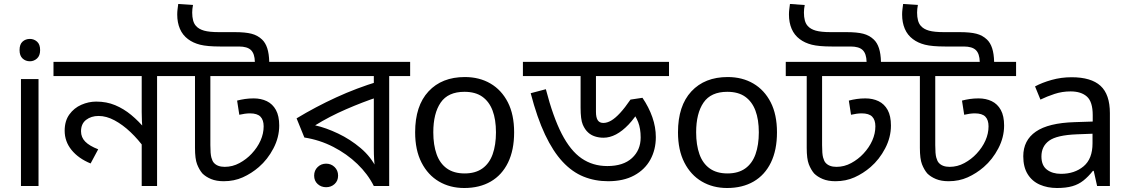

<svg xmlns="http://www.w3.org/2000/svg" viewBox="-20 -932 5662 962"><path d="M173 -536V0H85V-536ZM130 -737Q150 -737 165.5 -723.5Q181 -710 181 -681Q181 -653 165.5 -639Q150 -625 130 -625Q108 -625 93 -639Q78 -653 78 -681Q78 -710 93 -723.5Q108 -737 130 -737Z M872 -622V-551H767V0H690V-243L706 -187Q673 -233 634 -270Q595 -307 554 -329Q513 -351 474 -351Q437 -351 411.5 -331.5Q386 -312 386 -274Q386 -244 407 -222.5Q428 -201 472 -184L434 -113Q373 -138 338.5 -180.5Q304 -223 304 -277Q304 -326 327.5 -358.5Q351 -391 387.5 -407Q424 -423 462 -423Q514 -423 557 -405Q600 -387 637.5 -356Q675 -325 709 -284L695 -280Q692 -303 691 -325.5Q690 -348 690 -371V-551H248V-622Z M1439 -622V-551H1034V-205Q1034 -161 1039 -143Q1044 -125 1051 -117Q1069 -96 1106 -96Q1145 -96 1180 -115Q1215 -134 1241 -162Q1270 -193 1285.5 -228Q1301 -263 1301 -299Q1301 -331 1285 -347.5Q1269 -364 1232 -364Q1220 -364 1206 -362Q1192 -360 1179 -357L1168 -428Q1187 -433 1207.5 -436Q1228 -439 1251 -439Q1288 -439 1317 -425Q1346 -411 1362.5 -381Q1379 -351 1379 -303Q1379 -244 1350 -188.5Q1321 -133 1277 -95Q1240 -63 1196.5 -43.5Q1153 -24 1101 -24Q1064 -24 1037.5 -35Q1011 -46 994 -63Q978 -82 967.5 -109Q957 -136 957 -191V-551H852V-622ZM1257 -622Q1256 -663 1237.5 -681Q1219 -699 1177 -699H1083Q1018 -699 982.5 -708Q947 -717 922 -736Q895 -756 881.5 -787.5Q868 -819 868 -859Q868 -872 869.5 -884.5Q871 -897 873 -912L947 -907Q945 -896 944 -887.5Q943 -879 943 -869Q943 -847 947.5 -830Q952 -813 962 -802Q976 -786 1002.5 -778.5Q1029 -771 1078 -771H1156Q1209 -771 1240 -763Q1271 -755 1293 -734Q1310 -718 1319 -690.5Q1328 -663 1329 -622Z M2035 -622V-551H1930V0H1853Q1823 -60 1770.5 -110.5Q1718 -161 1650 -196Q1582 -231 1505 -243L1466 -339Q1562 -397 1664.5 -444Q1767 -491 1876 -524L1853 -482V-551H1419V-622ZM1853 -474 1874 -446Q1798 -421 1714 -384.5Q1630 -348 1559 -304Q1613 -292 1674 -263Q1735 -234 1787 -190Q1839 -146 1867 -88H1858Q1856 -111 1854.5 -134Q1853 -157 1853 -189ZM1614 6Q1589 6 1571.5 -10Q1554 -26 1554 -52Q1554 -78 1571.5 -95Q1589 -112 1614 -112Q1639 -112 1656.5 -95Q1674 -78 1674 -52Q1674 -26 1656.5 -10Q1639 6 1614 6Z M2556 -269Q2556 -180 2525.5 -117.5Q2495 -55 2439 -22.5Q2383 10 2306 10Q2235 10 2179.5 -22.5Q2124 -55 2092 -117.5Q2060 -180 2060 -269Q2060 -402 2127 -474Q2194 -546 2309 -546Q2382 -546 2437.5 -513.5Q2493 -481 2524.5 -419.5Q2556 -358 2556 -269ZM2151 -269Q2151 -206 2167.5 -159.5Q2184 -113 2219 -88Q2254 -63 2308 -63Q2362 -63 2397 -88Q2432 -113 2448.5 -159.5Q2465 -206 2465 -269Q2465 -333 2448 -378Q2431 -423 2396.5 -447.5Q2362 -472 2307 -472Q2225 -472 2188 -418Q2151 -364 2151 -269Z M3332 -622V-551H2966V-372Q2966 -343 2975 -329.5Q2984 -316 3003 -316Q3022 -316 3042.5 -328Q3063 -340 3087 -366Q3111 -392 3139 -433L3199 -442Q3231 -395 3248.5 -345Q3266 -295 3266 -245Q3266 -182 3238.5 -132Q3211 -82 3157.5 -53Q3104 -24 3027 -24Q2961 -24 2904 -47Q2847 -70 2799 -121.5Q2751 -173 2711 -257.5Q2671 -342 2639 -465L2715 -485Q2751 -346 2794.5 -261.5Q2838 -177 2894 -138.5Q2950 -100 3023 -100Q3103 -100 3146.5 -140Q3190 -180 3190 -243Q3190 -288 3177.5 -320Q3165 -352 3145 -373L3191 -392Q3161 -341 3129.5 -308Q3098 -275 3066.5 -258.5Q3035 -242 3004 -242Q2981 -242 2961 -248.5Q2941 -255 2927 -268Q2911 -282 2900 -307.5Q2889 -333 2889 -393V-551H2600V-622Z M3873 -269Q3873 -180 3842.5 -117.5Q3812 -55 3756 -22.5Q3700 10 3623 10Q3552 10 3496.5 -22.5Q3441 -55 3409 -117.5Q3377 -180 3377 -269Q3377 -402 3444 -474Q3511 -546 3626 -546Q3699 -546 3754.5 -513.5Q3810 -481 3841.5 -419.5Q3873 -358 3873 -269ZM3468 -269Q3468 -206 3484.5 -159.5Q3501 -113 3536 -88Q3571 -63 3625 -63Q3679 -63 3714 -88Q3749 -113 3765.5 -159.5Q3782 -206 3782 -269Q3782 -333 3765 -378Q3748 -423 3713.5 -447.5Q3679 -472 3624 -472Q3542 -472 3505 -418Q3468 -364 3468 -269Z M4504 -622V-551H4099V-205Q4099 -161 4104 -143Q4109 -125 4116 -117Q4134 -96 4171 -96Q4210 -96 4245 -115Q4280 -134 4306 -162Q4335 -193 4350.5 -228Q4366 -263 4366 -299Q4366 -331 4350 -347.5Q4334 -364 4297 -364Q4285 -364 4271 -362Q4257 -360 4244 -357L4233 -428Q4252 -433 4272.5 -436Q4293 -439 4316 -439Q4353 -439 4382 -425Q4411 -411 4427.5 -381Q4444 -351 4444 -303Q4444 -244 4415 -188.5Q4386 -133 4342 -95Q4305 -63 4261.5 -43.5Q4218 -24 4166 -24Q4129 -24 4102.5 -35Q4076 -46 4059 -63Q4043 -82 4032.5 -109Q4022 -136 4022 -191V-551H3917V-622ZM4322 -622Q4321 -663 4302.5 -681Q4284 -699 4242 -699H4148Q4083 -699 4047.5 -708Q4012 -717 3987 -736Q3960 -756 3946.5 -787.5Q3933 -819 3933 -859Q3933 -872 3934.5 -884.5Q3936 -897 3938 -912L4012 -907Q4010 -896 4009 -887.5Q4008 -879 4008 -869Q4008 -847 4012.5 -830Q4017 -813 4027 -802Q4041 -786 4067.5 -778.5Q4094 -771 4143 -771H4221Q4274 -771 4305 -763Q4336 -755 4358 -734Q4375 -718 4384 -690.5Q4393 -663 4394 -622Z M5071 -622V-551H4666V-205Q4666 -161 4671 -143Q4676 -125 4683 -117Q4701 -96 4738 -96Q4777 -96 4812 -115Q4847 -134 4873 -162Q4902 -193 4917.5 -228Q4933 -263 4933 -299Q4933 -331 4917 -347.5Q4901 -364 4864 -364Q4852 -364 4838 -362Q4824 -360 4811 -357L4800 -428Q4819 -433 4839.5 -436Q4860 -439 4883 -439Q4920 -439 4949 -425Q4978 -411 4994.5 -381Q5011 -351 5011 -303Q5011 -244 4982 -188.5Q4953 -133 4909 -95Q4872 -63 4828.5 -43.5Q4785 -24 4733 -24Q4696 -24 4669.5 -35Q4643 -46 4626 -63Q4610 -82 4599.5 -109Q4589 -136 4589 -191V-551H4484V-622ZM4889 -622Q4888 -663 4869.5 -681Q4851 -699 4809 -699H4715Q4650 -699 4614.5 -708Q4579 -717 4554 -736Q4527 -756 4513.5 -787.5Q4500 -819 4500 -859Q4500 -872 4501.5 -884.5Q4503 -897 4505 -912L4579 -907Q4577 -896 4576 -887.5Q4575 -879 4575 -869Q4575 -847 4579.5 -830Q4584 -813 4594 -802Q4608 -786 4634.5 -778.5Q4661 -771 4710 -771H4788Q4841 -771 4872 -763Q4903 -755 4925 -734Q4942 -718 4951 -690.5Q4960 -663 4961 -622Z M5349 -545Q5447 -545 5494 -502Q5541 -459 5541 -365V0H5477L5460 -76H5456Q5433 -47 5408.5 -27.5Q5384 -8 5352.5 1Q5321 10 5276 10Q5228 10 5189.5 -7Q5151 -24 5129 -59.5Q5107 -95 5107 -149Q5107 -229 5170 -272.5Q5233 -316 5364 -320L5455 -323V-355Q5455 -422 5426 -448Q5397 -474 5344 -474Q5302 -474 5264 -461.5Q5226 -449 5193 -433L5166 -499Q5201 -518 5249 -531.5Q5297 -545 5349 -545ZM5375 -259Q5275 -255 5236.5 -227Q5198 -199 5198 -148Q5198 -103 5225.5 -82Q5253 -61 5296 -61Q5364 -61 5409 -98.5Q5454 -136 5454 -214V-262Z"/></svg>

Font: bangla15
Style: Regular
Weight: 400
Designer: Jelle Bosma - Monotype Design Team
Foundry: Monotype Imaging Inc.
Version: Version 2.006